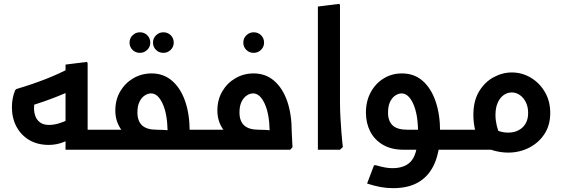

<svg xmlns="http://www.w3.org/2000/svg" viewBox="-20 -779 2935 999"><path d="M234 -25Q176 -25 133 -50Q90 -75 66 -119.5Q42 -164 42 -221Q42 -269 59 -310L66 -316Q150 -341 220 -368.5Q290 -396 347 -427L404 -336Q351 -306 280.5 -278Q210 -250 124 -223L159 -245Q159 -242 158 -235Q157 -228 157 -216Q157 -195 164 -175Q171 -155 188.5 -142Q206 -129 235 -129Q258 -129 283 -136Q308 -143 342 -159L380 -83Q351 -56 313 -40.5Q275 -25 234 -25ZM321 0V-104H522V0ZM321 0V-443L433 -457L436 -449V0ZM522 0V-104Q534 -104 538 -90Q542 -76 542 -53Q542 -31 538 -15.5Q534 0 522 0Z M708 -504Q685 -504 669.5 -519.5Q654 -535 654 -557Q654 -580 670 -595.5Q686 -611 708 -611Q731 -611 746.5 -595.5Q762 -580 762 -557Q762 -535 746 -519.5Q730 -504 708 -504ZM830 -504Q807 -504 791.5 -519.5Q776 -535 776 -557Q776 -580 792 -595.5Q808 -611 830 -611Q853 -611 868.5 -595.5Q884 -580 884 -557Q884 -535 868 -519.5Q852 -504 830 -504Z M922 0V-104H1053V0ZM1053 0V-104Q1065 -104 1069 -90Q1073 -76 1073 -53Q1073 -31 1069 -15.5Q1065 0 1053 0ZM522 0V-104H795Q814 -104 832 -103Q850 -102 862 -100.5Q874 -99 874 -99L852 -87Q852 -91 852 -94Q852 -97 852 -101Q850 -189 825.5 -241Q801 -293 766 -293Q750 -293 733.5 -282.5Q717 -272 706 -250Q695 -228 695 -194Q695 -149 719.5 -126.5Q744 -104 795 -104V-28Q725 -28 677 -51Q629 -74 604.5 -114Q580 -154 580 -204Q580 -260 605.5 -303.5Q631 -347 674 -372Q717 -397 769 -397Q831 -397 875.5 -358.5Q920 -320 943.5 -252Q967 -184 967 -92Q968 -62 969.5 -40Q971 -18 971 -13L959 0ZM522 0Q511 0 506.5 -15.5Q502 -31 502 -53Q502 -76 506.5 -90Q511 -104 522 -104Z M1300 -504Q1277 -504 1261.5 -519.5Q1246 -535 1246 -557Q1246 -580 1262 -595.5Q1278 -611 1300 -611Q1323 -611 1338.5 -595.5Q1354 -580 1354 -557Q1354 -535 1338 -519.5Q1322 -504 1300 -504Z M1053 0V-104H1326Q1345 -104 1363 -103Q1381 -102 1393 -100.5Q1405 -99 1405 -99L1383 -87Q1383 -91 1383 -94Q1383 -97 1383 -101Q1381 -189 1356.5 -241Q1332 -293 1297 -293Q1281 -293 1264.5 -282.5Q1248 -272 1237 -250Q1226 -228 1226 -194Q1226 -149 1250.5 -126.5Q1275 -104 1326 -104V-28Q1256 -28 1208 -51Q1160 -74 1135.5 -114Q1111 -154 1111 -204Q1111 -260 1136.5 -303.5Q1162 -347 1205 -372Q1248 -397 1300 -397Q1362 -397 1406.5 -358.5Q1451 -320 1474.5 -252Q1498 -184 1498 -92Q1499 -62 1500.5 -40Q1502 -18 1502 -13L1490 0ZM1053 0Q1042 0 1037.5 -15.5Q1033 -31 1033 -53Q1033 -76 1037.5 -90Q1042 -104 1053 -104Z M1634 0V-745L1746 -759L1749 -751V-247Q1749 -206 1751.5 -165Q1754 -124 1756.5 -89.5Q1759 -55 1761.5 -34.5Q1764 -14 1764 -14L1749 0Z M2079 0Q2016 0 1972 -26Q1928 -52 1906 -95.5Q1884 -139 1884 -193Q1884 -253 1909 -299Q1934 -345 1976.5 -371Q2019 -397 2071 -397Q2135 -397 2179 -358.5Q2223 -320 2246.5 -251.5Q2270 -183 2270 -92H2155Q2155 -183 2130.5 -238Q2106 -293 2069 -293Q2054 -293 2037.5 -282.5Q2021 -272 2010 -250Q1999 -228 1999 -193Q1999 -149 2023 -126.5Q2047 -104 2100 -104H2357V0ZM2025 200Q1991 200 1959 194Q1927 188 1890 176L1926 81H1936Q1965 89 1984 92.5Q2003 96 2022 96Q2092 96 2123.5 54Q2155 12 2155 -92H2270Q2270 -1 2244 64.5Q2218 130 2164 165Q2110 200 2025 200ZM2357 0V-104Q2369 -104 2373 -90Q2377 -76 2377 -53Q2377 -31 2373 -15.5Q2369 0 2357 0Z M2624 15Q2583 15 2542.5 2.5Q2502 -10 2463 -35L2525 -122Q2553 -105 2576 -97Q2599 -89 2624 -89Q2656 -89 2679.5 -102Q2703 -115 2715.5 -137.5Q2728 -160 2728 -191Q2728 -222 2716.5 -246Q2705 -270 2685.5 -284Q2666 -298 2643 -298Q2619 -298 2599.5 -283.5Q2580 -269 2569 -243Q2558 -217 2558 -181Q2558 -154 2564.5 -126Q2571 -98 2580 -82L2479 -31Q2462 -61 2452.5 -101Q2443 -141 2443 -181Q2443 -254 2472.5 -303Q2502 -352 2548 -377Q2594 -402 2643 -402Q2696 -402 2741.5 -375Q2787 -348 2815 -300.5Q2843 -253 2843 -191Q2843 -128 2813 -82Q2783 -36 2733 -10.5Q2683 15 2624 15ZM2357 0V-104H2561V0ZM2357 0Q2346 0 2341.5 -15.5Q2337 -31 2337 -53Q2337 -76 2341.5 -90Q2346 -104 2357 -104Z"/></svg>

Font: Fustat
Style: Bold
Weight: 700
Designer: Mohamed Gaber, Khaled Hosny, Laura Garcia Mut
Foundry: Kief Type Foundry, Alif Type Foundry, Hard Type Foundry
Version: Version 1.007